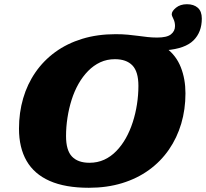

<svg xmlns="http://www.w3.org/2000/svg" viewBox="-20 -875 976 910"><path d="M293 -230Q293 -162.5 321.2 -133Q349.5 -103.5 404 -103.5Q442 -103.5 473.8 -118Q505.5 -132.5 531.2 -159Q557 -185.5 576.5 -220.2Q596 -255 609.2 -296Q622.5 -337 629.2 -380.8Q636 -424.5 636 -468Q636 -535.5 607.5 -565Q579 -594.5 524.5 -594.5Q487 -594.5 455.2 -579.8Q423.5 -565 397.8 -538.8Q372 -512.5 352.2 -477.8Q332.5 -443 319.5 -402Q306.5 -361 299.8 -317.2Q293 -273.5 293 -230ZM859 -432.5Q859 -356.5 839 -289Q819 -221.5 780.5 -165.8Q742 -110 686.2 -69.5Q630.5 -29 558.8 -7Q487 15 401 15Q289 15 215.5 -17.5Q142 -50 106 -112.5Q70 -175 70 -265Q70 -341.5 89.8 -409Q109.5 -476.5 148 -532.2Q186.5 -588 242.2 -628.5Q298 -669 369.8 -691Q441.5 -713 528 -713Q560.5 -713 586.5 -710.5Q612.5 -708 634.8 -705Q657 -702 679 -699.5Q701 -697 725 -697Q771 -697 790.2 -712.2Q809.5 -727.5 809.5 -751.5Q809.5 -770.5 801.8 -785.5Q794 -800.5 794 -807.5Q794 -822 814.2 -838.5Q834.5 -855 866 -855Q898.5 -855 917.5 -838.2Q936.5 -821.5 936.5 -787Q936.5 -722.5 897 -683.5Q857.5 -644.5 768 -637V-647Q815 -612 837 -556.2Q859 -500.5 859 -432.5Z"/></svg>

Font: Newsreader 9pt ExtraBold
Style: Italic
Weight: 800
Italic angle: -17°
Designer: Hugues Gentile
Foundry: Production Type
Version: Version 1.003